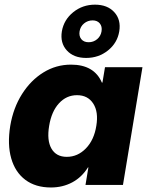

<svg xmlns="http://www.w3.org/2000/svg" viewBox="-20 -810 648 841"><path d="M203.1 11.2Q135.7 11.2 91.1 -22.2Q46.4 -55.7 29.1 -116.5Q11.7 -177.2 24.9 -258.8Q38.1 -337.4 76.4 -397.9Q114.7 -458.5 170.2 -492.7Q225.6 -526.9 291 -526.9Q392.6 -526.9 426.3 -448.2H428.7L439.9 -515.6H604L518.6 0H354.5L367.2 -76.7H365.2Q338.4 -33.7 296.4 -11.2Q254.4 11.2 203.1 11.2ZM272.5 -123Q320.3 -123 356.2 -159.9Q392.1 -196.8 401.9 -258.8Q412.1 -319.8 388.4 -356.4Q364.7 -393.1 317.4 -393.1Q271 -393.1 238.3 -357.4Q205.6 -321.8 195.3 -258.8Q184.6 -195.3 205.3 -159.2Q226.1 -123 272.5 -123ZM357.4 -556.2Q302.7 -556.2 272.7 -589.1Q242.7 -622.1 251 -672.9Q259.8 -723.6 300.8 -756.6Q341.8 -789.6 396 -789.6Q450.7 -789.6 480.7 -756.6Q510.7 -723.6 502.4 -672.9Q494.1 -622.1 453.1 -589.1Q412.1 -556.2 357.4 -556.2ZM368.2 -625Q389.6 -625 405.5 -638.4Q421.4 -651.9 424.8 -672.9Q428.2 -693.8 417.2 -707.3Q406.2 -720.7 385.7 -720.7Q364.3 -720.7 348.1 -707.3Q332 -693.8 328.6 -672.9Q325.2 -651.9 336.2 -638.4Q347.2 -625 368.2 -625Z"/></svg>

Font: Inter Display ExtraBold
Style: Italic
Weight: 800
Italic angle: -9.39999°
Designer: Rasmus Andersson
Foundry: rsms
Version: Version 4.000;git-a52131595